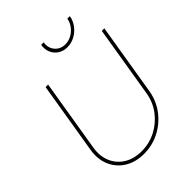

<svg xmlns="http://www.w3.org/2000/svg" viewBox="-262 -1068 1210 1210"><g transform="rotate(-45 343.0 -463.5)"><path d="M299.3 9.3Q224.6 9.3 170.4 -24.4Q116.2 -58.1 91.3 -116.5Q66.4 -174.8 78.6 -248.5L157.7 -727.5H180.2L101.1 -246.6Q89.8 -179.2 112.1 -126.5Q134.3 -73.7 183.1 -43.5Q231.9 -13.2 299.8 -13.2Q369.1 -13.2 428.5 -43.9Q487.8 -74.7 528.1 -127.9Q568.4 -181.2 579.6 -248.5L658.7 -727.5H681.2L602.1 -246.6Q589.8 -172.9 546.1 -115Q502.4 -57.1 438 -23.9Q373.5 9.3 299.3 9.3ZM433.1 -807.6Q397.5 -807.6 371.1 -825Q344.7 -842.3 332.5 -871.3Q320.3 -900.4 326.2 -935.5H348.6Q341.3 -891.1 367.2 -860.4Q393.1 -829.6 436.5 -829.6Q465.8 -829.6 491.9 -843.8Q518.1 -857.9 536.4 -882.1Q554.7 -906.2 559.6 -935.5H582Q576.2 -900.4 554.4 -871.3Q532.7 -842.3 501 -825Q469.2 -807.6 433.1 -807.6Z"/></g></svg>

Font: Inter 24pt Thin
Style: Italic
Weight: 250
Italic angle: -9.3988°
Version: Version 4.001;git-66647c0bb